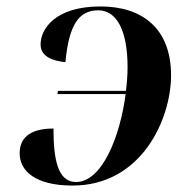

<svg xmlns="http://www.w3.org/2000/svg" viewBox="-20 -566 587 596"><path d="M205 10C420 10 511 -197 511 -332C511 -479 420 -546 292 -546C151 -546 106 -476 106 -428C106 -390 144 -377 183 -373C194 -488 224 -534 285 -534C341 -534 376 -474 376 -357C376 -334 374 -309 371 -284H160L158 -274H370C353 -143 297 -1 216 -1C159 -1 146 -72 146 -167C68 -167 41 -134 41 -90C41 -36 89 10 205 10Z"/></svg>

Font: Noto Serif Display SemiBold
Style: Italic
Weight: 600
Italic angle: -12°
Designer: Monotype Design Team
Foundry: Monotype Imaging Inc.
Version: Version 2.009